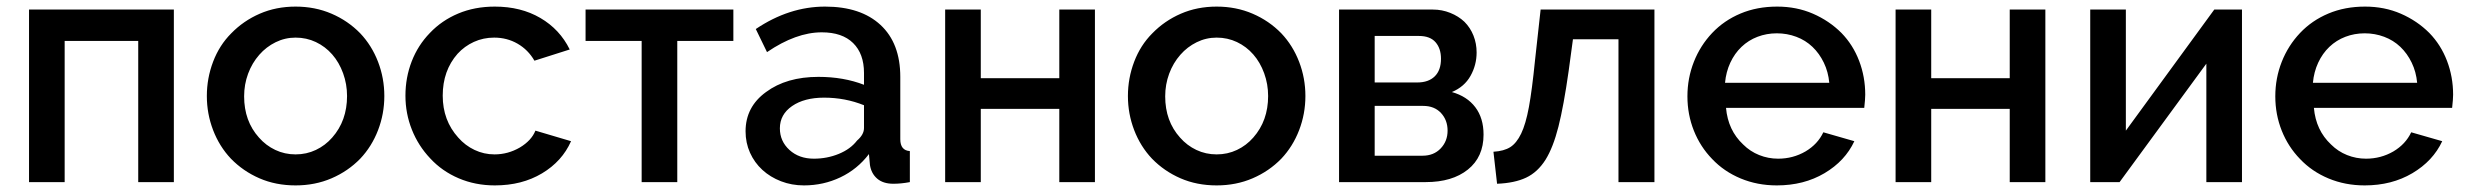

<svg xmlns="http://www.w3.org/2000/svg" viewBox="-20 -552 7480 582"><path d="M68 -523V0H176V-428H399V0H507V-523Z M1072 -71Q1107 -108 1126 -157.5Q1145 -207 1145 -261Q1145 -315 1126 -364.5Q1107 -414 1072 -451Q1035 -489 985 -510.5Q935 -532 876 -532Q817 -532 767.5 -510.5Q718 -489 681 -451Q645 -415 626 -365Q607 -315 607 -261Q607 -207 626 -157.5Q645 -108 680 -71Q717 -33 766.5 -11.5Q816 10 876 10Q935 10 985 -11.5Q1035 -33 1072 -71ZM766 -386Q787 -410 815.5 -424Q844 -438 876 -438Q909 -438 937.5 -424.5Q966 -411 987 -387Q1008 -363 1020 -330Q1032 -297 1032 -261Q1032 -186 987 -135Q966 -111 937.5 -97.5Q909 -84 876 -84Q843 -84 814.5 -97.5Q786 -111 765 -135Q720 -185 720 -260Q720 -296 732 -328.5Q744 -361 766 -386Z M1284 -72Q1320 -33 1370.5 -11.5Q1421 10 1480 10Q1562 10 1623 -26.5Q1684 -63 1711 -124L1603 -156Q1591 -126 1556 -105Q1520 -84 1479 -84Q1447 -84 1418.5 -97.5Q1390 -111 1369 -135Q1322 -187 1322 -262Q1322 -338 1367 -389Q1388 -412 1416.5 -425Q1445 -438 1478 -438Q1517 -438 1549 -419.5Q1581 -401 1600 -368L1707 -402Q1677 -463 1618 -497.5Q1559 -532 1480 -532Q1419 -532 1369 -511Q1319 -490 1283 -452Q1247 -415 1228 -366Q1209 -317 1209 -262Q1209 -208 1228.5 -159Q1248 -110 1284 -72Z M2203 -428V-523H1755V-428H1925V0H2033V-428Z M2614 -85 2617 -52Q2621 -26 2639 -10.5Q2657 5 2688 5Q2712 5 2738 0V-94Q2709 -96 2709 -130V-319Q2709 -421 2649 -476.5Q2589 -532 2481 -532Q2372 -532 2271 -464L2305 -394Q2393 -454 2471 -454Q2533 -454 2566 -421.5Q2599 -389 2599 -331V-295Q2537 -319 2461 -319Q2364 -319 2302 -273Q2240 -228 2240 -154Q2240 -119 2253.5 -89Q2267 -59 2291 -37Q2315 -15 2347.5 -2.5Q2380 10 2417 10Q2476 10 2527.5 -14.5Q2579 -39 2614 -85ZM2344 -163Q2344 -205 2381 -230.5Q2418 -256 2478 -256Q2542 -256 2599 -233V-164Q2599 -144 2578 -126Q2558 -100 2522.5 -85.5Q2487 -71 2447 -71Q2402 -71 2373 -97.5Q2344 -124 2344 -163Z M2845 -523V0H2953V-222H3191V0H3299V-523H3191V-315H2953V-523Z M3864 -71Q3899 -108 3918 -157.5Q3937 -207 3937 -261Q3937 -315 3918 -364.5Q3899 -414 3864 -451Q3827 -489 3777 -510.5Q3727 -532 3668 -532Q3609 -532 3559.5 -510.5Q3510 -489 3473 -451Q3437 -415 3418 -365Q3399 -315 3399 -261Q3399 -207 3418 -157.5Q3437 -108 3472 -71Q3509 -33 3558.5 -11.5Q3608 10 3668 10Q3727 10 3777 -11.5Q3827 -33 3864 -71ZM3558 -386Q3579 -410 3607.5 -424Q3636 -438 3668 -438Q3701 -438 3729.5 -424.5Q3758 -411 3779 -387Q3800 -363 3812 -330Q3824 -297 3824 -261Q3824 -186 3779 -135Q3758 -111 3729.5 -97.5Q3701 -84 3668 -84Q3635 -84 3606.5 -97.5Q3578 -111 3557 -135Q3512 -185 3512 -260Q3512 -296 3524 -328.5Q3536 -361 3558 -386Z M4039 0H4302Q4382 0 4429.5 -38Q4477 -76 4477 -144Q4477 -194 4452 -227Q4427 -260 4381 -273Q4419 -289 4437.5 -322Q4456 -355 4456 -393Q4456 -420 4446.5 -444Q4437 -468 4419 -486Q4401 -503 4376 -513Q4351 -523 4324 -523H4039ZM4147 -443H4281Q4315 -443 4331.5 -424Q4348 -405 4348 -374Q4348 -339 4329 -320.5Q4310 -302 4276 -302H4147ZM4147 -231H4294Q4328 -231 4348 -209.5Q4368 -188 4368 -156Q4368 -124 4347 -102Q4326 -80 4292 -80H4147Z M4665 -68Q4688 -105 4704 -168Q4720 -231 4735 -337L4748 -433H4886V0H4995V-523H4650L4633 -369Q4624 -279 4614.5 -227.5Q4605 -176 4591 -147Q4577 -118 4558 -106Q4539 -94 4507 -92L4518 5Q4571 3 4606 -13.5Q4641 -30 4665 -68Z M5601 -124 5507 -151Q5490 -115 5453 -93Q5415 -71 5370 -71Q5340 -71 5312.5 -82Q5285 -93 5264 -114Q5218 -157 5212 -225H5631Q5634 -252 5634 -265Q5634 -319 5615.5 -367.5Q5597 -416 5562 -452Q5525 -489 5475.5 -510.5Q5426 -532 5367 -532Q5306 -532 5256 -511Q5206 -490 5170 -452Q5134 -414 5114.5 -364.5Q5095 -315 5095 -260Q5095 -205 5114.5 -156Q5134 -107 5170 -70Q5206 -32 5256.5 -11Q5307 10 5366 10Q5448 10 5510.5 -27Q5573 -64 5601 -124ZM5259 -410Q5280 -430 5307.5 -440.5Q5335 -451 5366 -451Q5397 -451 5425 -440.5Q5453 -430 5474 -410Q5495 -390 5508.5 -362Q5522 -334 5525 -301H5209Q5212 -334 5225 -362Q5238 -390 5259 -410Z M5726 -523V0H5834V-222H6072V0H6180V-523H6072V-315H5834V-523Z M6316 -523V0H6405L6668 -359V0H6776V-523H6692L6424 -156V-523Z M7383 -124 7289 -151Q7272 -115 7235 -93Q7197 -71 7152 -71Q7122 -71 7094.5 -82Q7067 -93 7046 -114Q7000 -157 6994 -225H7413Q7416 -252 7416 -265Q7416 -319 7397.5 -367.5Q7379 -416 7344 -452Q7307 -489 7257.5 -510.5Q7208 -532 7149 -532Q7088 -532 7038 -511Q6988 -490 6952 -452Q6916 -414 6896.5 -364.5Q6877 -315 6877 -260Q6877 -205 6896.5 -156Q6916 -107 6952 -70Q6988 -32 7038.5 -11Q7089 10 7148 10Q7230 10 7292.5 -27Q7355 -64 7383 -124ZM7041 -410Q7062 -430 7089.5 -440.5Q7117 -451 7148 -451Q7179 -451 7207 -440.5Q7235 -430 7256 -410Q7277 -390 7290.5 -362Q7304 -334 7307 -301H6991Q6994 -334 7007 -362Q7020 -390 7041 -410Z"/></svg>

Font: RT Raleway SemiBold
Style: Regular
Weight: 400
Designer: Matt McInerney, Pablo Impallari, Rodrigo Fuenzalida — Edited by Milan Moffatt in April 2016
Foundry: Matt McInerney, Pablo Impallari, Rodrigo Fuenzalida — Edited by Milan Moffatt in April 2016
Version: Version 3.001